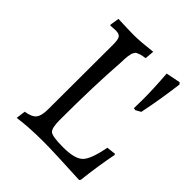

<svg xmlns="http://www.w3.org/2000/svg" viewBox="-186 -757 879 879"><g transform="rotate(45 253.5 -318.0)"><path d="M416 -401 427 -399 452 -413C466 -481 477.7 -551.7 487 -625L480 -633L410 -619C414.7 -558.3 417 -505.3 417 -460C417 -442.7 416.7 -423 416 -401ZM471 9 476 3C483.3 -63 493 -126.3 505 -187L502 -192L458 -187C446.7 -125.7 431.8 -86.7 413.5 -70C395.2 -53.3 362.2 -45 314.5 -45C266.8 -45 238.2 -49.3 228.5 -58C218.8 -66.7 214 -88 214 -122C214 -268 218 -396.7 226 -508C226 -520 226.7 -532.7 228 -546C228.7 -548.7 229.5 -553.2 230.5 -559.5C231.5 -565.8 232.5 -569.8 233.5 -571.5C234.5 -573.2 236.2 -576.2 238.5 -580.5C240.8 -584.8 243.5 -587.5 246.5 -588.5C249.5 -589.5 253.2 -591 257.5 -593C261.8 -595 266.8 -596.5 272.5 -597.5L292 -601L296 -646C245.3 -640 206.7 -637 180 -637C160.7 -637 126.3 -638 77 -640L70 -596L72 -592L106 -594C120.7 -594 130.5 -590.3 135.5 -583C140.5 -575.7 143 -561.3 143 -540L142 -120C142 -91.3 137.2 -71.2 127.5 -59.5C117.8 -47.8 100 -40 74 -36L68 10C113.3 3.3 168.3 0 233 0C275.7 0 355 3 471 9Z"/></g></svg>

Font: Alegreya SC
Style: Regular
Weight: 400
Designer: Juan Pablo del Peral
Foundry: Juan Pablo del Peral
Version: Version 1.003